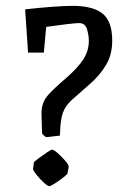

<svg xmlns="http://www.w3.org/2000/svg" viewBox="-20 -630 442 657"><path d="M124 -174 122 -239Q121 -280 146.5 -307Q172 -334 203 -360Q247 -398 265.5 -427.5Q284 -457 284 -490Q284 -510 277.5 -530.5Q271 -551 251 -551Q239 -551 206 -547Q173 -543 138 -538L130 -450H76L66 -598Q110 -603 155 -606.5Q200 -610 228 -610Q298 -610 331 -583.5Q364 -557 364 -491Q364 -443 343 -408Q322 -373 291 -345.5Q260 -318 229 -291Q213 -277 203.5 -261.5Q194 -246 190 -224Q186 -202 185 -166Q174 -165 159.5 -163Q145 -161 138 -161Q136 -161 130 -166.5Q124 -172 124 -174ZM96 -74Q97 -77 111 -87.5Q125 -98 140 -108Q155 -118 158 -118Q164 -118 178 -105.5Q192 -93 204 -79Q216 -65 215 -58L211 -37Q211 -34 197 -23Q183 -12 168 -2.5Q153 7 149 7Q143 7 129.5 -5.5Q116 -18 104.5 -32.5Q93 -47 93 -52Z"/></svg>

Font: Grenze Gotisch
Style: Regular
Weight: 400
Designer: Renata Polastri
Foundry: Omnibus-Type
Version: Version 1.001